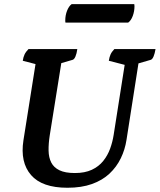

<svg xmlns="http://www.w3.org/2000/svg" viewBox="-20 -872 752 904"><path d="M297.5 12Q177.8 12 126.1 -47.9Q74.3 -107.7 90.3 -211L149.6 -585.2L164.9 -565.7L87.2 -585.9Q89.6 -602.6 95.5 -615.4Q101.4 -628.1 114.2 -641H344Q341.1 -619.6 335.2 -605.9Q329.3 -592.1 321.3 -590.1L245.5 -568.1L270.9 -589.1L214.3 -235.3Q208.2 -196.3 208.7 -163.3Q209.3 -130.3 221.3 -106.8Q233.3 -83.2 260 -70.3Q286.8 -57.3 332.5 -57.3Q379.8 -57.3 412.5 -72.7Q445.2 -88.1 466 -114.1Q486.9 -140.1 498.5 -172.1Q510.1 -204.1 515.2 -237.3L571.7 -596.6L573.8 -564.9L492.4 -585.9Q494.9 -603.1 500.5 -615.6Q506.1 -628.1 518.5 -641H712.3Q708.9 -620.1 703 -606.1Q697.1 -592.1 689.1 -590.1L618.9 -569.7L636.3 -601.6L575.7 -214Q568.6 -167.5 548.7 -126.7Q528.9 -85.9 495.5 -54.5Q462.1 -23.2 413 -5.6Q363.8 12 297.5 12ZM583.4 -765.5H288.3Q287.3 -768.4 287.3 -775.7Q287.3 -800 295.8 -821.6Q304.4 -843.1 317.1 -852.4H612.2Q612.2 -850.9 612.7 -848.2Q613.2 -845.6 613.2 -842.7Q613.2 -818.8 605.1 -797Q597.1 -775.3 583.4 -765.5Z"/></svg>

Font: Petrona
Style: Italic
Weight: 400
Italic angle: -9°
Designer: Ringo R. Seeber
Foundry: Ringo R. Seeber
Version: Version 2.001; ttfautohint (v1.8.3)